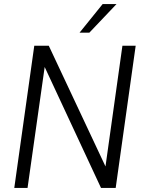

<svg xmlns="http://www.w3.org/2000/svg" viewBox="-20 -921 707 941"><path d="M50 0 148 -697H219L507 -84H494L580 -697H645L547 0H475L189 -614H202L115 0ZM370 -761 483 -901H551L418 -761Z"/></svg>

Font: Hanken Grotesk Light
Style: Italic
Weight: 300
Italic angle: -8°
Designer: Alfredo Marco Pradil
Foundry: Hanken Design Co.
Version: Version 3.013